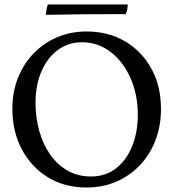

<svg xmlns="http://www.w3.org/2000/svg" viewBox="-20 -825 771 854"><path d="M365 9Q266 9 192 -37Q118 -83 76.5 -162Q35 -241 35 -340Q35 -417 60.5 -480Q86 -543 131 -589Q176 -635 236 -660Q296 -685 365 -685Q461 -685 535.5 -641.5Q610 -598 653 -520.5Q696 -443 696 -340Q696 -266 672 -202.5Q648 -139 603.5 -91.5Q559 -44 498.5 -17.5Q438 9 365 9ZM385 -40Q450 -40 496.5 -76.5Q543 -113 568 -175.5Q593 -238 593 -314Q593 -404 560.5 -477.5Q528 -551 472 -594Q416 -637 344 -637Q285 -637 238.5 -603.5Q192 -570 165 -509Q138 -448 138 -367Q138 -304 154 -245Q170 -186 201.5 -140Q233 -94 279 -67Q325 -40 385 -40ZM548 -805Q548 -795 546 -784Q544 -773 539 -762Q523 -762 471 -762Q419 -762 344.5 -761.5Q270 -761 184 -759Q184 -765 186.5 -780.5Q189 -796 193 -805Z"/></svg>

Font: Vollkorn
Style: Regular
Weight: 400
Designer: Friedrich Althausen
Foundry: Friedrich Althausen
Version: Version 5.001